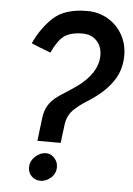

<svg xmlns="http://www.w3.org/2000/svg" viewBox="-53 -785 575 830"><g transform="rotate(5 234.0 -369.5)"><path d="M235 -389 274 -415Q365 -480 365 -558Q365 -596 342 -620.5Q319 -645 280 -645Q226 -645 198.5 -623Q171 -601 149 -551Q97 -570 65 -584Q94 -649 144 -696.5Q194 -744 292 -744Q342 -744 382.5 -720Q423 -696 445.5 -655.5Q468 -615 468 -566Q468 -505 436.5 -457Q405 -409 345 -368Q340 -364 335.5 -361.5Q331 -359 328 -357Q289 -333 265.5 -308.5Q242 -284 237 -246L227 -166H126L138 -265Q142 -298 155 -319.5Q168 -341 186 -355.5Q204 -370 235 -389ZM100 -49Q100 -76 121.5 -96Q143 -116 168 -116Q189 -116 204.5 -99.5Q220 -83 220 -60Q220 -32 199 -13.5Q178 5 153 5Q132 5 116 -10Q100 -25 100 -49Z"/></g></svg>

Font: Josefin Sans SemiBold
Style: Italic
Weight: 600
Italic angle: -7°
Designer: Santiago Orozco
Foundry: Typemade
Version: Version 2.000